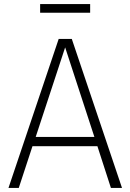

<svg xmlns="http://www.w3.org/2000/svg" viewBox="-20 -932 647 952"><path d="M427 -869V-912H179V-869ZM530 0H585L336 -739H271L22 0H73L141 -207H463ZM157 -253 303 -697 448 -253Z"/></svg>

Font: Glow Sans SC Normal Light
Style: Regular
Weight: 300
Designer: Ryoko NISHIZUKA (kana, bopomofo & ideographs); Paul D. Hunt (Latin, Greek & Cyrillic); Sandoll Communications, Soo-young
Version: Version 0.93